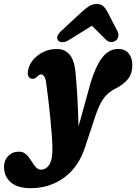

<svg xmlns="http://www.w3.org/2000/svg" viewBox="-126 -718 697 983"><path d="M338 -294.5Q363 -377.5 397 -422.5Q431 -467.5 480 -467.5Q514 -467.5 532.8 -444.5Q551.5 -421.5 551.5 -384Q551.5 -343 531 -315.8Q510.5 -288.5 470 -267Q432 -249 408.2 -219Q384.5 -189 364 -129L310 34Q277 136.5 202.8 191Q128.5 245.5 31.5 245.5Q-36.5 245.5 -71 215.2Q-105.5 185 -105.5 135.5Q-105.5 103 -84 80.8Q-62.5 58.5 -29 58.5Q-6.5 58.5 8 72.5Q22.5 86.5 33.8 104.8Q45 123 56.5 136.8Q68 150.5 84 150.5Q109 150.5 125.5 126.5Q142 102.5 142.5 48.5Q142.5 20.5 139.5 -22.8Q136.5 -66 131.5 -115Q126.5 -164 121 -210.8Q115.5 -257.5 110.5 -292.5Q107.5 -316.5 100.2 -326.8Q93 -337 84.5 -337Q74 -337 62.5 -324Q48.5 -309.5 30.5 -316.5Q21 -320.5 17.2 -334.2Q13.5 -348 22 -373.5Q34.5 -411.5 74.2 -439.2Q114 -467 166 -467Q205.5 -467 229.5 -439.5Q253.5 -412 260 -353Q265.5 -299.5 269.8 -224.8Q274 -150 276 -70.5ZM226 -512.5Q208 -501.5 193 -502Q178 -502.5 171.5 -511Q156.5 -530.5 188 -560L291 -655.5Q312 -675 329.8 -686.2Q347.5 -697.5 369 -697.5Q391 -697.5 403 -686.2Q415 -675 425 -655.5L475.5 -558Q482.5 -543.5 479.2 -530.2Q476 -517 467.5 -511Q456 -502.5 442.8 -502.5Q429.5 -502.5 417 -514.5L344.5 -586Z"/></svg>

Font: Fraunces 72pt SuperSoft
Style: Bold Italic
Weight: 700
Italic angle: -16°
Version: Version 1.000;[0bf87f6ff]